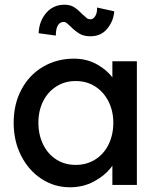

<svg xmlns="http://www.w3.org/2000/svg" viewBox="-20 -785 673 815"><path d="M561 0H457V-125L477 -132Q477 -106 450 -72Q423 -38 377.5 -14Q332 10 277 10Q211 10 156.5 -25.5Q102 -61 70 -123.5Q38 -186 38 -264Q38 -343 71 -405Q104 -467 162.5 -501.5Q221 -536 294 -536Q349 -536 393 -511Q437 -486 462 -449.5Q487 -413 487 -381L457 -389V-525H561ZM461 -264Q461 -314 440.5 -354.5Q420 -395 384 -418Q348 -441 301 -441Q255 -441 219 -418Q183 -395 163 -355Q143 -315 143 -264Q143 -213 163 -172Q183 -131 219 -108Q255 -85 301 -85Q348 -85 384.5 -108Q421 -131 441 -172Q461 -213 461 -264ZM254 -765Q278 -765 294.5 -754.5Q311 -744 328 -726Q343 -712 349 -707.5Q355 -703 364 -703Q376 -703 384.5 -717Q393 -731 392 -753L465 -737Q462 -696 435.5 -663.5Q409 -631 364 -631Q335 -631 316.5 -642.5Q298 -654 279 -673Q271 -681 264 -686.5Q257 -692 252 -692Q217 -692 217 -634L144 -644Q146 -695 176 -730Q206 -765 254 -765Z"/></svg>

Font: Lexend
Style: Regular
Weight: 400
Designer: Thomas Jockin
Foundry: Lexend
Version: Version 1.000